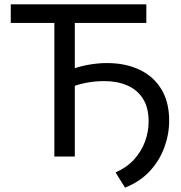

<svg xmlns="http://www.w3.org/2000/svg" viewBox="-20 -720 834 883"><path d="M230 0V-614.5H29.5V-700H653V-614.5H324V0ZM555 143 511.5 73Q563 50.5 596.8 13.2Q630.5 -24 647 -69.2Q663.5 -114.5 663.5 -161.5Q663.5 -225.5 637.2 -266.5Q611 -307.5 565 -327.2Q519 -347 459.5 -347Q416 -347 374.2 -338.8Q332.5 -330.5 288.5 -312.5V-393.5Q337 -413 383 -421.5Q429 -430 471 -430Q557.5 -430 622 -399.2Q686.5 -368.5 722.2 -309.5Q758 -250.5 758 -165.5Q758 -103 736 -42.5Q714 18 669 66.8Q624 115.5 555 143Z"/></svg>

Font: Geologica Cursive Light
Style: Regular
Weight: 300
Designer: Sindre Bremnes, Frode Helland
Foundry: Monokrom Skriftforlag AS
Version: Version 1.010;gftools[0.9.28]